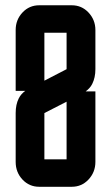

<svg xmlns="http://www.w3.org/2000/svg" viewBox="-20 -715 425 735"><path d="M129.9 0Q92.3 0 66.4 -27.3Q40 -55.2 40 -95.2V-282.2Q40 -314.9 51.8 -338.4Q60.1 -355 76.7 -367.2H40V-600.1Q40 -639.6 66.4 -667.5Q92.3 -694.8 129.9 -694.8H254.9Q292.5 -694.8 318.4 -667.5Q345.2 -639.2 345.2 -600.1V-450.2Q345.2 -418 333 -393.6Q325.2 -377.9 308.1 -365.2H345.2V-95.2Q345.2 -55.7 318.4 -27.3Q292.5 0 254.9 0ZM234.9 -325.7 149.9 -282.2V-105H234.9ZM149.9 -406.2 234.9 -450.2V-589.8H149.9Z"/></svg>

Font: Horta
Style: Regular
Weight: 600
Width: 3
Version: Version 0.11